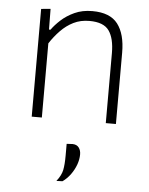

<svg xmlns="http://www.w3.org/2000/svg" viewBox="-55 -550 680 878"><g transform="rotate(5 285.0 -111.0)"><path d="M99 0Q99 -56 99 -107.8Q99 -159.5 99 -220.5V-270.5Q99 -324.5 99 -381.5Q99 -438.5 99 -494.5L142 -498.5L143 -403.5H150Q165 -425 190.5 -448.5Q216 -472 251.8 -488.5Q287.5 -505 333.5 -505Q415 -505 450.2 -459Q485.5 -413 485.5 -327.5Q485.5 -295 485.5 -272Q485.5 -249 485.5 -220.5Q485.5 -162.5 485.5 -109.2Q485.5 -56 485.5 0H439Q439 -56 439 -109Q439 -162 439 -219V-321Q439 -389 414.2 -424Q389.5 -459 324 -459Q283.5 -459 251.2 -443Q219 -427 192.8 -400Q166.5 -373 145.5 -340.5V-219Q145.5 -159.5 145.5 -107.8Q145.5 -56 145.5 0ZM237 283Q258.5 256 263.8 230.8Q269 205.5 269 164Q269 151 269 137.2Q269 123.5 269 110L296.5 108.5Q315.5 109 325 121.5Q334.5 134 334.5 153Q334.5 176 325.8 200Q317 224 301.5 245.5Q286 267 265 282Z"/></g></svg>

Font: Commissioner Thin ExtraLight
Style: Regular
Weight: 250
Version: Version 1.000